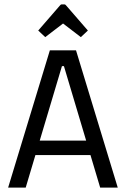

<svg xmlns="http://www.w3.org/2000/svg" viewBox="-20 -854 573 874"><path d="M17 0 207 -625H326L516 0H436L271 -553H262L97 0ZM104 -148V-214H431V-148ZM186 -685 154 -715 252 -828Q256 -834 261 -834H273Q278 -834 282 -828L380 -715L348 -685L267 -747Z"/></svg>

Font: Changa ExtraLight Light
Style: Regular
Weight: 300
Version: Version 3.002; ttfautohint (v1.8.2)